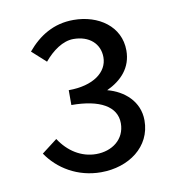

<svg xmlns="http://www.w3.org/2000/svg" viewBox="-60 -945 530 573"><g transform="rotate(-10 205.0 -659.0)"><path d="M202 -428C286 -428 356 -478 356 -558C356 -616 312 -653 262 -666C307 -687 339 -721 339 -773C339 -846 275 -890 199 -890C139 -890 94 -862 58 -819L100 -781C125 -811 157 -834 189 -834C237 -834 268 -806 268 -765C268 -720 224 -686 149 -686V-641C235 -641 285 -613 285 -562C285 -513 245 -484 197 -484C152 -484 113 -509 87 -549L40 -513C73 -464 131 -428 202 -428Z"/></g></svg>

Font: Noto Sans Japanese Regular
Style: Regular
Weight: 400
Designer: Ryoko NISHIZUKA (kana & ideographs); Paul D. Hunt (Latin, Greek & Cyrillic); Wenlong ZHANG (bopomofo); Sandoll Communica
Foundry: Adobe Systems Incorporated
Version: Version 1.000;PS 1;hotconv 1.0.78;makeotf.lib2.5.61930